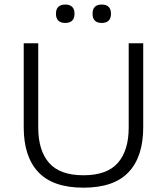

<svg xmlns="http://www.w3.org/2000/svg" viewBox="-20 -834 752 866"><path d="M356.5 12.5Q219 12.5 153 -57.5Q87 -127.5 87 -259.5V-639H152.5V-259Q152.5 -155 201.5 -99.2Q250.5 -43.5 356.5 -43.5Q462.5 -43.5 511.5 -99.2Q560.5 -155 560.5 -259V-639H626V-259.5Q626 -127.5 560 -57.5Q494 12.5 356.5 12.5ZM274 -730.5Q253.5 -730.5 243 -741Q232.5 -751.5 232.5 -771V-773.5Q232.5 -792.5 243 -803Q253.5 -813.5 274 -813.5Q295 -813.5 305.5 -803Q316 -792.5 316 -773.5V-771Q316 -751.5 305.5 -741Q295 -730.5 274 -730.5ZM439 -730.5Q418 -730.5 407.8 -741Q397.5 -751.5 397.5 -771V-773.5Q397.5 -792.5 407.8 -803Q418 -813.5 439 -813.5Q459.5 -813.5 470 -803Q480.5 -792.5 480.5 -773.5V-771Q480.5 -751.5 470 -741Q459.5 -730.5 439 -730.5Z"/></svg>

Font: Anek Gujarati SemiExpanded Light
Style: Regular
Weight: 300
Width: 6
Designer: Mrunmayee Ghaisas (Gujarati), Yesha Goshar (Latin)
Foundry: Ek Type
Version: Version 1.003